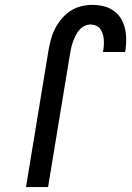

<svg xmlns="http://www.w3.org/2000/svg" viewBox="-20 -763 540 783"><path d="M176 0H86L178 -559Q182 -581 188 -603.5Q194 -626 205 -647Q216 -668 231.5 -686.5Q247 -705 267.5 -718.5Q288 -732 311 -737.5Q334 -743 356 -743Q379 -743 401 -738Q423 -733 441 -721Q459 -709 471 -691Q483 -673 488.5 -651.5Q494 -630 494.5 -607Q495 -584 492 -561L490 -551H400L401 -557Q403 -569 403.5 -580.5Q404 -592 403 -603.5Q402 -615 398.5 -626Q395 -637 388.5 -645.5Q382 -654 371.5 -658.5Q361 -663 349 -663Q336 -663 324 -657Q312 -651 303.5 -641Q295 -631 289 -619Q283 -607 278.5 -595Q274 -583 271 -570.5Q268 -558 266 -546Z"/></svg>

Font: Iosevka Term Curly Md Obl
Style: Regular
Weight: 500
Italic angle: -9°
Designer: Belleve Invis
Foundry: Belleve Invis
Version: Version 32.3.0